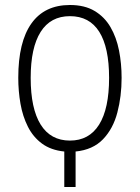

<svg xmlns="http://www.w3.org/2000/svg" viewBox="-20 -744 556 764"><path d="M258.3 -724.1Q316.9 -724.1 356.4 -700.4Q396 -676.8 419.7 -636Q443.4 -595.2 453.6 -543.2Q463.9 -491.2 463.9 -434.1Q463.9 -360.8 447 -296.4Q430.2 -231.9 389.9 -189.9Q349.6 -147.9 280.8 -141.1V0H235.8V-141.1Q182.6 -146.5 147.2 -172.6Q111.8 -198.7 91.1 -239.7Q70.3 -280.8 61.5 -331.1Q52.7 -381.3 52.7 -434.6Q52.7 -577.1 105 -650.6Q157.2 -724.1 258.3 -724.1ZM258.3 -679.7Q181.2 -679.7 141.6 -616.9Q102.1 -554.2 102.1 -434.1Q102.1 -312 141.8 -248.3Q181.6 -184.6 258.3 -184.6Q334.5 -184.6 374.3 -248Q414.1 -311.5 414.1 -434.1Q414.1 -555.2 375 -617.4Q335.9 -679.7 258.3 -679.7Z"/></svg>

Font: Open Sans Condensed Light
Style: Regular
Weight: 300
Width: 3
Designer: Monotype Design Team
Foundry: Monotype Imaging Inc.
Version: Version 3.003; ttfautohint (v1.8.4)